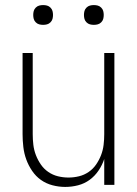

<svg xmlns="http://www.w3.org/2000/svg" viewBox="-20 -729 540 757"><path d="M237 8Q212 8 187 1.5Q162 -5 141.5 -19.5Q121 -34 106.5 -55.5Q92 -77 83.5 -100.5Q75 -124 72 -149.5Q69 -175 69 -200V-520H109V-200Q109 -179 111.5 -158Q114 -137 121.5 -117.5Q129 -98 141 -80.5Q153 -63 170.5 -51Q188 -39 208.5 -34Q229 -29 250 -29Q271 -29 291.5 -34Q312 -39 329.5 -51Q347 -63 359 -80.5Q371 -98 378.5 -117.5Q386 -137 388.5 -158Q391 -179 391 -200V-520H431V0H391V-102Q383 -78 368.5 -56.5Q354 -35 333.5 -20Q313 -5 288 1.5Q263 8 237 8ZM350 -631Q342 -631 334.5 -633Q327 -635 321 -641Q315 -647 313 -654.5Q311 -662 311 -670Q311 -678 313 -685.5Q315 -693 321 -699Q327 -705 334.5 -707Q342 -709 350 -709Q358 -709 365.5 -707Q373 -705 379 -699Q385 -693 387 -685.5Q389 -678 389 -670Q389 -662 387 -654.5Q385 -647 379 -641Q373 -635 365.5 -633Q358 -631 350 -631ZM150 -631Q142 -631 134.5 -633Q127 -635 121 -641Q115 -647 113 -654.5Q111 -662 111 -670Q111 -678 113 -685.5Q115 -693 121 -699Q127 -705 134.5 -707Q142 -709 150 -709Q158 -709 165.5 -707Q173 -705 179 -699Q185 -693 187 -685.5Q189 -678 189 -670Q189 -662 187 -654.5Q185 -647 179 -641Q173 -635 165.5 -633Q158 -631 150 -631Z"/></svg>

Font: Iosevka Extralight
Style: Regular
Weight: 200
Monospace: yes
Designer: Belleve Invis
Foundry: Belleve Invis
Version: Version 32.0.1; ttfautohint (v1.8.4)